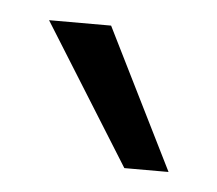

<svg xmlns="http://www.w3.org/2000/svg" viewBox="-28 -750 254 225"><g transform="rotate(5 98.5 -637.5)"><path d="M22 -720H95L177 -555H125Z"/></g></svg>

Font: Ek Mukta Light
Style: Regular
Weight: 300
Designer: Girish Dalvi and Yashodeep Gholap
Foundry: Ek Type
Version: Version 2.538;PS 1.002;hotconv 16.6.51;makeotf.lib2.5.65220;